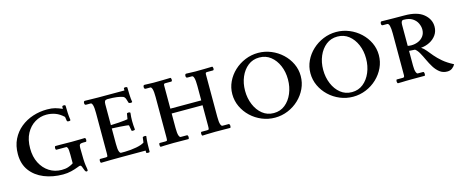

<svg xmlns="http://www.w3.org/2000/svg" viewBox="-36 -960 3484 1453"><g transform="rotate(-15 1705.5 -233.0)"><path d="M508 -148Q508 -92 509.5 -59.5Q511 -27 513.5 -10.5Q516 6 517.5 13.5Q519 21 519 28Q519 37 509 37Q501 37 495.5 23Q490 9 485 -4.5Q480 -18 471 -18Q467 -18 447 -10Q427 -2 396.5 5.5Q366 13 332 13Q251 13 184.5 -14Q118 -41 79 -93.5Q40 -146 40 -223Q40 -289 65 -339.5Q90 -390 132.5 -424.5Q175 -459 228.5 -476.5Q282 -494 340 -494Q378 -494 403 -487Q428 -480 458 -467V-483Q458 -491 471 -491Q484 -491 484 -483Q484 -456 485.5 -427.5Q487 -399 491 -373Q493 -365 476 -365Q465 -365 463 -372L458 -404Q427 -433 394 -445Q361 -457 324 -457Q277 -457 235 -432Q193 -407 167 -359Q141 -311 141 -241Q141 -176 166 -127Q191 -78 234 -50.5Q277 -23 331 -23Q361 -23 381.5 -30Q402 -37 412.5 -43.5Q423 -50 423 -50V-117Q423 -159 418 -170Q413 -181 408 -181H331Q324 -181 324 -196Q324 -200 325.5 -205Q327 -210 331 -210Q346 -210 370.5 -210Q395 -210 419 -209.5Q443 -209 458 -209Q505 -209 524.5 -210Q544 -211 561 -211Q564 -211 566 -206Q568 -201 568 -196Q568 -192 566.5 -186.5Q565 -181 561 -181H539Q520 -181 514 -174Q508 -167 508 -148Z M777 -254Q809 -255 838.5 -257Q868 -259 888 -261.5Q908 -264 910 -265L917 -307Q919 -312 931 -312Q934 -312 939 -310.5Q944 -309 944 -305Q942 -289 941 -274.5Q940 -260 940 -243Q940 -228 941 -210.5Q942 -193 944 -176Q944 -173 938.5 -171.5Q933 -170 928 -170Q924 -170 920.5 -171Q917 -172 917 -174L909 -217Q907 -219 887.5 -221Q868 -223 839 -225Q810 -227 777 -228V-107Q777 -65 783 -48.5Q789 -32 797 -32H829Q876 -33 918.5 -41Q961 -49 981 -63L986 -102Q987 -105 992.5 -106.5Q998 -108 1002 -108Q1007 -108 1011 -107Q1015 -106 1014 -102Q1010 -76 1009 -43.5Q1008 -11 1008 16Q1008 19 1003.5 20Q999 21 996 21Q992 21 986.5 20Q981 19 981 16V0H803Q742 0 709 0.5Q676 1 660 1.5Q644 2 633 2Q629 2 627.5 -4Q626 -10 626 -14Q626 -19 627.5 -23.5Q629 -28 632 -28H677Q688 -28 690 -33Q692 -38 692 -57V-372Q692 -414 686.5 -433Q681 -452 672 -452H636Q624 -452 624 -467Q624 -483 635 -483Q654 -483 681.5 -482Q709 -481 737 -481H944V-497Q944 -500 948 -501.5Q952 -503 956 -503Q960 -503 965.5 -501.5Q971 -500 971 -497Q971 -470 972.5 -438Q974 -406 978 -384Q979 -381 975 -379.5Q971 -378 967 -378Q963 -378 956.5 -379.5Q950 -381 950 -384Q946 -398 940.5 -414Q935 -430 923 -436Q904 -443 876 -447Q848 -451 801 -451Q787 -450 782 -442.5Q777 -435 777 -418Z M1571 -107Q1571 -65 1577 -48Q1583 -31 1591 -31H1641Q1644 -31 1646.5 -26Q1649 -21 1649 -14Q1649 -9 1647.5 -4.5Q1646 0 1643 0Q1625 0 1596 -0.5Q1567 -1 1527 -1Q1479 -1 1459 0.5Q1439 2 1427 2Q1423 2 1421.5 -4Q1420 -10 1420 -14Q1420 -19 1421.5 -23.5Q1423 -28 1426 -28H1471Q1482 -28 1484 -33Q1486 -38 1486 -57V-220H1244V-107Q1244 -65 1250 -48Q1256 -31 1264 -31H1314Q1317 -31 1319.5 -26Q1322 -21 1322 -14Q1322 -9 1320.5 -4.5Q1319 0 1316 0Q1298 0 1269 -0.5Q1240 -1 1200 -1Q1152 -1 1132 0.5Q1112 2 1100 2Q1096 2 1094.5 -4Q1093 -10 1093 -14Q1093 -19 1094.5 -23.5Q1096 -28 1099 -28H1144Q1155 -28 1157 -33Q1159 -38 1159 -57V-372Q1159 -414 1153.5 -433Q1148 -452 1139 -452H1103Q1091 -452 1091 -467Q1091 -483 1102 -483Q1121 -483 1147 -481.5Q1173 -480 1200 -481Q1218 -481 1242.5 -481.5Q1267 -482 1285.5 -482.5Q1304 -483 1304 -483Q1307 -483 1309 -478Q1311 -473 1311 -468Q1311 -454 1303 -454H1257Q1250 -454 1247 -451Q1244 -448 1244 -438V-258H1486V-372Q1486 -414 1480.5 -433Q1475 -452 1466 -452H1430Q1418 -452 1418 -467Q1418 -483 1429 -483Q1448 -483 1474 -481.5Q1500 -480 1527 -481Q1545 -481 1569.5 -481.5Q1594 -482 1612.5 -482.5Q1631 -483 1631 -483Q1634 -483 1636 -478Q1638 -473 1638 -468Q1638 -454 1630 -454H1584Q1577 -454 1574 -451Q1571 -448 1571 -438Z M1993 -494Q2046 -494 2094.5 -474Q2143 -454 2180.5 -419Q2218 -384 2239.5 -338.5Q2261 -293 2261 -242Q2261 -190 2239.5 -144Q2218 -98 2180.5 -62.5Q2143 -27 2094.5 -7Q2046 13 1993 13Q1940 13 1891.5 -7Q1843 -27 1805.5 -62.5Q1768 -98 1746.5 -144Q1725 -190 1725 -242Q1725 -293 1746.5 -338.5Q1768 -384 1805.5 -419Q1843 -454 1891.5 -474Q1940 -494 1993 -494ZM1993 -458Q1942 -458 1904.5 -428.5Q1867 -399 1846 -350Q1825 -301 1825 -242Q1825 -183 1846 -133Q1867 -83 1904.5 -53Q1942 -23 1993 -23Q2044 -23 2081.5 -53Q2119 -83 2140 -133Q2161 -183 2161 -242Q2161 -301 2140 -350Q2119 -399 2081.5 -428.5Q2044 -458 1993 -458Z M2605 -494Q2658 -494 2706.5 -474Q2755 -454 2792.5 -419Q2830 -384 2851.5 -338.5Q2873 -293 2873 -242Q2873 -190 2851.5 -144Q2830 -98 2792.5 -62.5Q2755 -27 2706.5 -7Q2658 13 2605 13Q2552 13 2503.5 -7Q2455 -27 2417.5 -62.5Q2380 -98 2358.5 -144Q2337 -190 2337 -242Q2337 -293 2358.5 -338.5Q2380 -384 2417.5 -419Q2455 -454 2503.5 -474Q2552 -494 2605 -494ZM2605 -458Q2554 -458 2516.5 -428.5Q2479 -399 2458 -350Q2437 -301 2437 -242Q2437 -183 2458 -133Q2479 -83 2516.5 -53Q2554 -23 2605 -23Q2656 -23 2693.5 -53Q2731 -83 2752 -133Q2773 -183 2773 -242Q2773 -301 2752 -350Q2731 -399 2693.5 -428.5Q2656 -458 2605 -458Z M3102 -97Q3102 -64 3108 -47.5Q3114 -31 3122 -31H3164Q3168 -31 3170 -25Q3172 -19 3172 -14Q3172 -9 3170.5 -4.5Q3169 0 3167 0H3065Q3037 0 3020.5 0.5Q3004 1 2990.5 1.5Q2977 2 2958 2Q2955 2 2953 -3.5Q2951 -9 2951 -13Q2951 -18 2952.5 -23Q2954 -28 2956 -28H3005Q3017 -28 3017 -45V-373Q3017 -452 2995 -452H2960Q2949 -452 2949 -467Q2949 -473 2951.5 -478Q2954 -483 2958 -483Q2958 -483 2984 -482.5Q3010 -482 3051.5 -481.5Q3093 -481 3139 -481Q3237 -481 3286.5 -440Q3336 -399 3336 -341Q3336 -304 3316.5 -276Q3297 -248 3265 -231.5Q3233 -215 3196 -212Q3216 -199 3232.5 -178.5Q3249 -158 3270.5 -132.5Q3292 -107 3323.5 -80Q3355 -53 3405 -27Q3397 -11 3381 1Q3365 13 3342 13Q3308 13 3283.5 -6Q3259 -25 3241 -54Q3223 -83 3208.5 -114.5Q3194 -146 3179.5 -172Q3165 -198 3148 -210L3102 -213ZM3122 -451Q3102 -451 3102 -418V-252Q3116 -249 3130 -249Q3158 -249 3183.5 -259.5Q3209 -270 3225 -291.5Q3241 -313 3241 -344Q3241 -367 3229.5 -392Q3218 -417 3192 -434Q3166 -451 3122 -451Z"/></g></svg>

Font: Sedan SC
Style: Regular
Weight: 400
Designer: Sebastian Salazar
Foundry: Sebastian Salazar
Version: Version 1.100; ttfautohint (v1.8.4.7-5d5b)